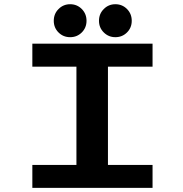

<svg xmlns="http://www.w3.org/2000/svg" viewBox="-20 -912 890 932"><path d="M241 -811Q241 -845 264.2 -868.2Q287.5 -891.5 320.5 -891.5Q354 -891.5 377 -868.2Q400 -845 400 -811Q400 -777.5 377 -754.5Q354 -731.5 320.5 -731.5Q287 -731.5 264 -754.5Q241 -777.5 241 -811ZM540 -731.5Q507 -731.5 483.8 -754.5Q460.5 -777.5 460.5 -811Q460.5 -845 483.8 -868.2Q507 -891.5 540 -891.5Q573.5 -891.5 596.5 -868.2Q619.5 -845 619.5 -811Q619.5 -777.5 596.5 -754.5Q573.5 -731.5 540 -731.5ZM720.5 -588.5H504V-111.5H720.5V0H137V-111.5H351V-588.5H137V-700H720.5Z"/></svg>

Font: League Mono Wide SemiBold
Style: Regular
Weight: 600
Width: 8
Designer: Tyler Finck
Foundry: The League of Moveable Type / Tyler Finck
Version: Version 2.210